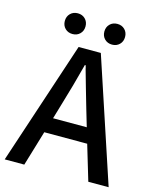

<svg xmlns="http://www.w3.org/2000/svg" viewBox="-121 -903 795 985"><g transform="rotate(15 276.0 -410.5)"><path d="M0 0ZM388 -187H160L104 0H0L217 -655H335L552 0H444ZM364 -268 338 -356Q324 -403 306.5 -465Q289 -527 281 -555Q280 -563 276 -574H272Q240 -451 211 -356L185 -268ZM114 -766Q114 -790 129.5 -805.5Q145 -821 169 -821Q193 -821 208.5 -805.5Q224 -790 224 -766Q224 -742 208.5 -726.5Q193 -711 169 -711Q145 -711 129.5 -726.5Q114 -742 114 -766ZM324 -766Q324 -790 339.5 -805.5Q355 -821 379 -821Q403 -821 418.5 -805.5Q434 -790 434 -766Q434 -742 418.5 -726.5Q403 -711 379 -711Q355 -711 339.5 -726.5Q324 -742 324 -766Z"/></g></svg>

Font: Assistant SemiBold
Style: Regular
Weight: 600
Designer: Hebrew By Ben Nathan, Latin by Paul Hunt
Version: Version 2.001; ttfautohint (v1.6)